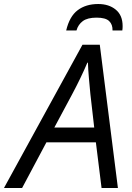

<svg xmlns="http://www.w3.org/2000/svg" viewBox="-76 -937 657 957"><path d="M-56.2 0 335 -713.9H421.4L511.7 0H430.2L401.9 -227.5H155.3L34.2 0ZM194.8 -301.3H393.6L374.5 -467.8Q371.1 -503.9 367.2 -547.1Q363.3 -590.3 362.3 -624.5H359.4Q327.6 -549.3 282.2 -464.4ZM253.9 -785.2Q270.5 -855.5 311.3 -886.2Q352.1 -917 413.6 -917Q466.8 -917 501 -888.9Q535.2 -860.8 535.2 -807.1Q535.2 -802.2 534.9 -796.4Q534.7 -790.5 533.7 -785.2H484.9Q485.8 -814.9 468 -832Q450.2 -849.1 405.3 -849.1Q359.9 -849.1 336.7 -831.8Q313.5 -814.5 305.2 -785.2Z"/></svg>

Font: Open Sans
Style: Italic
Weight: 400
Italic angle: -12°
Designer: Monotype Design Team
Foundry: Monotype Imaging Inc.
Version: Version 3.000; ttfautohint (v1.8.4)